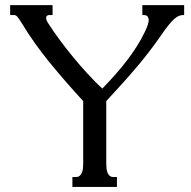

<svg xmlns="http://www.w3.org/2000/svg" viewBox="-20 -736 754 756"><path d="M550.3 -610.4Q567.9 -646.5 565.2 -661.6Q562.5 -676.8 546.4 -676.8H540.5V-715.8H705.1V-676.8H702.6Q694.3 -676.8 686 -674.1Q677.7 -671.4 667.5 -662.6Q657.2 -653.8 643.8 -637.2Q630.4 -620.6 611.3 -592.8Q591.3 -564 569.1 -534.9Q546.9 -505.9 520.8 -474.9Q494.6 -443.8 464.4 -410.2Q434.1 -376.5 398.4 -337.9V-91.3Q398.4 -82.5 399.4 -73.2Q400.4 -64 403.3 -56.4Q406.2 -48.8 411.6 -43.9Q417 -39.1 425.8 -39.1H440.4V0H265.1V-39.1H279.8Q288.6 -39.1 293.9 -43.9Q299.3 -48.8 302.5 -56.4Q305.7 -64 306.6 -73.2Q307.6 -82.5 307.6 -91.3V-337.9Q239.3 -412.1 176.8 -488.3Q114.3 -564.5 66.4 -643.6Q60.1 -653.8 55.7 -660.4Q51.3 -667 47.9 -670.7Q44.4 -674.3 41.5 -675.5Q38.6 -676.8 35.2 -676.8H20V-715.8H187V-676.8H174.3Q164.6 -676.8 161.9 -668.7Q159.2 -660.6 170.4 -643.6Q189.9 -612.8 215.1 -578.9Q240.2 -544.9 268.1 -511Q295.9 -477.1 325.2 -445.3Q354.5 -413.6 382.8 -387.2Q409.7 -415 433.6 -441.9Q457.5 -468.8 478.5 -496.1Q499.5 -523.4 517.6 -551.8Q535.6 -580.1 550.3 -610.4Z"/></svg>

Font: Arian Grqi
Style: Regular
Weight: 400
Designer: Ruben Hakobyan (Tarumian)
Foundry: Ruben Hakobyan (Tarumian)
Version: Version 1.003